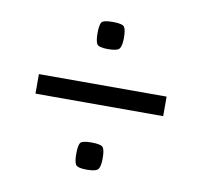

<svg xmlns="http://www.w3.org/2000/svg" viewBox="-57 -490 577 549"><g transform="rotate(10 231.5 -215.5)"><path d="M46.1 -189.7V-246.4H416.9V-189.7ZM228 -351Q200.1 -351 195.5 -360.2Q190.8 -369.3 190.8 -390.2Q190.8 -413.4 195.5 -421.7Q200.1 -430 228 -430Q257.2 -430 262.3 -421.7Q267.5 -413.4 267.5 -390.2Q267.5 -369.3 262 -360.2Q256.5 -351 228 -351ZM228 -1Q200.1 -1 195.5 -10.2Q190.8 -19.3 190.8 -40.2Q190.8 -63.4 195.5 -71.7Q200.1 -80 228 -80Q257.2 -80 262.3 -71.7Q267.5 -63.4 267.5 -40.2Q267.5 -19.3 262 -10.2Q256.5 -1 228 -1Z"/></g></svg>

Font: Smooch Sans Thin
Style: Regular
Weight: 100
Designer: Robert E. Leuschke
Foundry: Robert E. Leuschke
Version: Version 1.010